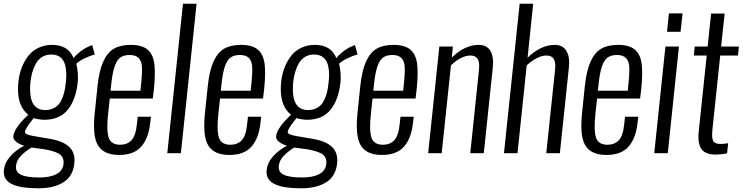

<svg xmlns="http://www.w3.org/2000/svg" viewBox="-36 -830 4022 1040"><path d="M172.9 189.9Q127 189.9 92.5 185.1Q58.1 180.2 32.2 168.9Q6.3 157.7 -5.4 138.7Q-15.6 122.6 -15.6 101.1Q-15.6 96.7 -15.1 92.3Q-10.7 50.3 21 15.4Q52.7 -19.5 95.2 -40.5Q69.8 -47.9 52.2 -61.5Q36.1 -74.2 36.1 -88.9Q36.1 -90.3 36.1 -91.8Q41 -137.7 117.2 -208.5Q61.5 -252.4 61.5 -346.2Q61.5 -364.7 63.5 -385.3Q67.9 -427.2 81.5 -463.1Q95.2 -499 117.2 -527.1Q139.2 -555.2 172.4 -571Q205.6 -586.9 246.1 -586.9Q333.5 -586.9 362.8 -515.1Q373.5 -530.8 397.7 -549.8Q421.9 -568.8 447.8 -579.6L463.4 -585.9L477.5 -534.7Q452.6 -528.8 421.6 -513.7Q390.6 -498.5 377.4 -484.4Q382.8 -466.3 385.3 -434.6Q386.2 -419.9 386.2 -407.7Q386.2 -394 384.8 -383.3Q375 -290 331.1 -235.6Q287.1 -181.2 204.1 -181.2Q190.4 -181.2 171.9 -184.3Q153.3 -187.5 146.5 -190.4Q144 -187 133.5 -173.6Q123 -160.2 117.4 -152.3Q111.8 -144.5 106 -133.8Q99.1 -121.6 99.1 -114.3Q99.1 -101.1 145 -93.3Q154.8 -90.8 192.9 -85Q231 -79.1 236.3 -77.6Q306.6 -65.4 339.4 -33.7Q367.7 -6.8 367.7 39.1Q367.7 46.9 366.7 55.7Q359.4 124.5 307.6 157.2Q255.9 189.9 172.9 189.9ZM178.2 131.3Q234.9 131.3 269.5 113.3Q304.2 95.2 308.1 57.6Q308.6 53.2 308.6 48.8Q308.6 23.4 291 8.3Q270.5 -9.3 207.5 -21L134.8 -30.8Q104.5 -13.2 79.3 12Q54.2 37.1 50.8 68.4Q50.3 71.8 50.3 75.2Q50.3 103 77.1 116.2Q106.9 131.3 178.2 131.3ZM209.5 -233.9Q233.9 -233.9 252.9 -243.2Q272 -252.4 283.4 -266.6Q294.9 -280.8 303 -302Q311 -323.2 314.7 -342.3Q318.4 -361.3 320.8 -385.3Q323.2 -406.7 323.2 -425.3Q323.2 -534.7 241.7 -534.7Q212.9 -534.7 191.4 -521Q169.9 -507.3 157.5 -483.9Q145 -460.4 138.4 -436.5Q131.8 -412.6 128.9 -385.3Q127 -364.3 127 -345.7Q127 -233.9 209.5 -233.9Z M609.4 9.3Q526.4 9.3 495.1 -42Q473.1 -78.1 473.1 -149.9Q473.1 -180.7 477.1 -217.3L492.2 -363.3Q501 -447.8 523.7 -497.3Q546.4 -546.9 582 -566.9Q617.7 -586.9 672.9 -586.9Q732.9 -586.9 763.2 -561.3Q793.5 -535.6 800.3 -482.9Q802.7 -460.4 802.7 -432.6Q802.7 -395 797.9 -348.6L791.5 -296.4H558.6L549.3 -210Q545.4 -173.3 545.4 -145.5Q545.4 -105 553.2 -83Q566.9 -45.9 614.7 -45.9Q652.8 -45.9 676 -70.1Q699.2 -94.2 705.6 -157.7L710 -197.8H781.7L777.8 -165.5Q769 -81.5 729.2 -36.1Q689.5 9.3 609.4 9.3ZM563 -338.4H724.6L729.5 -386.2Q733.4 -425.3 733.4 -454.6Q733.4 -459.5 732.9 -463.9Q732.4 -496.6 716.3 -514.4Q700.2 -532.2 666.5 -532.2Q635.3 -532.2 616.5 -519Q597.7 -505.9 585.7 -472.4Q573.7 -439 566.9 -377.4Z M870.1 0 955.1 -809.6H1028.8L943.8 0Z M1206.5 9.3Q1123.5 9.3 1092.3 -42Q1070.3 -78.1 1070.3 -149.9Q1070.3 -180.7 1074.2 -217.3L1089.4 -363.3Q1098.1 -447.8 1120.8 -497.3Q1143.6 -546.9 1179.2 -566.9Q1214.8 -586.9 1270 -586.9Q1330.1 -586.9 1360.4 -561.3Q1390.6 -535.6 1397.5 -482.9Q1399.9 -460.4 1399.9 -432.6Q1399.9 -395 1395 -348.6L1388.7 -296.4H1155.8L1146.5 -210Q1142.6 -173.3 1142.6 -145.5Q1142.6 -105 1150.4 -83Q1164.1 -45.9 1211.9 -45.9Q1250 -45.9 1273.2 -70.1Q1296.4 -94.2 1302.7 -157.7L1307.1 -197.8H1378.9L1375 -165.5Q1366.2 -81.5 1326.4 -36.1Q1286.6 9.3 1206.5 9.3ZM1160.2 -338.4H1321.8L1326.7 -386.2Q1330.6 -425.3 1330.6 -454.6Q1330.6 -459.5 1330.1 -463.9Q1329.6 -496.6 1313.5 -514.4Q1297.4 -532.2 1263.7 -532.2Q1232.4 -532.2 1213.6 -519Q1194.8 -505.9 1182.9 -472.4Q1170.9 -439 1164.1 -377.4Z M1596.2 189.9Q1550.3 189.9 1515.9 185.1Q1481.4 180.2 1455.6 168.9Q1429.7 157.7 1418 138.7Q1407.7 122.6 1407.7 101.1Q1407.7 96.7 1408.2 92.3Q1412.6 50.3 1444.3 15.4Q1476.1 -19.5 1518.6 -40.5Q1493.2 -47.9 1475.6 -61.5Q1459.5 -74.2 1459.5 -88.9Q1459.5 -90.3 1459.5 -91.8Q1464.4 -137.7 1540.5 -208.5Q1484.9 -252.4 1484.9 -346.2Q1484.9 -364.7 1486.8 -385.3Q1491.2 -427.2 1504.9 -463.1Q1518.6 -499 1540.5 -527.1Q1562.5 -555.2 1595.7 -571Q1628.9 -586.9 1669.4 -586.9Q1756.8 -586.9 1786.1 -515.1Q1796.9 -530.8 1821 -549.8Q1845.2 -568.8 1871.1 -579.6L1886.7 -585.9L1900.9 -534.7Q1876 -528.8 1845 -513.7Q1814 -498.5 1800.8 -484.4Q1806.2 -466.3 1808.6 -434.6Q1809.6 -419.9 1809.6 -407.7Q1809.6 -394 1808.1 -383.3Q1798.3 -290 1754.4 -235.6Q1710.4 -181.2 1627.4 -181.2Q1613.8 -181.2 1595.2 -184.3Q1576.7 -187.5 1569.8 -190.4Q1567.4 -187 1556.9 -173.6Q1546.4 -160.2 1540.8 -152.3Q1535.2 -144.5 1529.3 -133.8Q1522.5 -121.6 1522.5 -114.3Q1522.5 -101.1 1568.4 -93.3Q1578.1 -90.8 1616.2 -85Q1654.3 -79.1 1659.7 -77.6Q1730 -65.4 1762.7 -33.7Q1791 -6.8 1791 39.1Q1791 46.9 1790 55.7Q1782.7 124.5 1731 157.2Q1679.2 189.9 1596.2 189.9ZM1601.6 131.3Q1658.2 131.3 1692.9 113.3Q1727.5 95.2 1731.4 57.6Q1731.9 53.2 1731.9 48.8Q1731.9 23.4 1714.4 8.3Q1693.8 -9.3 1630.9 -21L1558.1 -30.8Q1527.8 -13.2 1502.7 12Q1477.5 37.1 1474.1 68.4Q1473.6 71.8 1473.6 75.2Q1473.6 103 1500.5 116.2Q1530.3 131.3 1601.6 131.3ZM1632.8 -233.9Q1657.2 -233.9 1676.3 -243.2Q1695.3 -252.4 1706.8 -266.6Q1718.3 -280.8 1726.3 -302Q1734.4 -323.2 1738 -342.3Q1741.7 -361.3 1744.1 -385.3Q1746.6 -406.7 1746.6 -425.3Q1746.6 -534.7 1665 -534.7Q1636.2 -534.7 1614.7 -521Q1593.3 -507.3 1580.8 -483.9Q1568.4 -460.4 1561.8 -436.5Q1555.2 -412.6 1552.2 -385.3Q1550.3 -364.3 1550.3 -345.7Q1550.3 -233.9 1632.8 -233.9Z M2032.7 9.3Q1949.7 9.3 1918.5 -42Q1896.5 -78.1 1896.5 -149.9Q1896.5 -180.7 1900.4 -217.3L1915.5 -363.3Q1924.3 -447.8 1947 -497.3Q1969.7 -546.9 2005.4 -566.9Q2041 -586.9 2096.2 -586.9Q2156.2 -586.9 2186.5 -561.3Q2216.8 -535.6 2223.6 -482.9Q2226.1 -460.4 2226.1 -432.6Q2226.1 -395 2221.2 -348.6L2214.8 -296.4H1981.9L1972.7 -210Q1968.8 -173.3 1968.8 -145.5Q1968.8 -105 1976.6 -83Q1990.2 -45.9 2038.1 -45.9Q2076.2 -45.9 2099.4 -70.1Q2122.6 -94.2 2128.9 -157.7L2133.3 -197.8H2205.1L2201.2 -165.5Q2192.4 -81.5 2152.6 -36.1Q2112.8 9.3 2032.7 9.3ZM1986.3 -338.4H2147.9L2152.8 -386.2Q2156.7 -425.3 2156.7 -454.6Q2156.7 -459.5 2156.2 -463.9Q2155.8 -496.6 2139.6 -514.4Q2123.5 -532.2 2089.8 -532.2Q2058.6 -532.2 2039.8 -519Q2021 -505.9 2009 -472.4Q1997.1 -439 1990.2 -377.4Z M2283.2 0 2343.8 -578.1H2417L2411.1 -518.1Q2481.4 -586.9 2557.1 -586.9Q2600.6 -586.9 2620.1 -554.7Q2634.8 -530.8 2634.8 -491.2Q2634.8 -478.5 2633.3 -463.9L2584.5 0H2511.2L2558.1 -448.2Q2559.6 -461.4 2559.6 -472.2Q2559.6 -497.6 2551.3 -510.7Q2540 -529.3 2511.7 -529.3Q2463.4 -529.3 2406.7 -476.1L2356.4 0Z M2693.8 0 2778.8 -809.6H2852.1L2821.8 -517.6Q2893.6 -586.9 2969.2 -586.9Q3012.2 -586.9 3031.7 -554.7Q3046.9 -530.8 3046.9 -491.2Q3046.9 -478 3045.4 -463.9L2996.6 0H2922.9L2970.2 -448.2Q2971.7 -460.4 2971.7 -471.2Q2971.7 -497.6 2963.4 -510.7Q2952.1 -529.3 2923.8 -529.3Q2875.5 -529.3 2816.9 -475.6L2767.1 0Z M3249 9.3Q3166 9.3 3134.8 -42Q3112.8 -78.1 3112.8 -149.9Q3112.8 -180.7 3116.7 -217.3L3131.8 -363.3Q3140.6 -447.8 3163.3 -497.3Q3186 -546.9 3221.7 -566.9Q3257.3 -586.9 3312.5 -586.9Q3372.6 -586.9 3402.8 -561.3Q3433.1 -535.6 3439.9 -482.9Q3442.4 -460.4 3442.4 -432.6Q3442.4 -395 3437.5 -348.6L3431.2 -296.4H3198.2L3189 -210Q3185.1 -173.3 3185.1 -145.5Q3185.1 -105 3192.9 -83Q3206.5 -45.9 3254.4 -45.9Q3292.5 -45.9 3315.7 -70.1Q3338.9 -94.2 3345.2 -157.7L3349.6 -197.8H3421.4L3417.5 -165.5Q3408.7 -81.5 3368.9 -36.1Q3329.1 9.3 3249 9.3ZM3202.6 -338.4H3364.3L3369.1 -386.2Q3373 -425.3 3373 -454.6Q3373 -459.5 3372.6 -463.9Q3372.1 -496.6 3356 -514.4Q3339.8 -532.2 3306.2 -532.2Q3274.9 -532.2 3256.1 -519Q3237.3 -505.9 3225.3 -472.4Q3213.4 -439 3206.5 -377.4Z M3507.8 0 3568.4 -578.1H3641.6L3581.1 0ZM3577.1 -657.7 3587.4 -757.3H3661.1L3650.4 -657.7Z M3839.8 7.3Q3809.1 7.3 3789.1 -2Q3769 -11.2 3760 -28.1Q3751 -44.9 3748 -68.4Q3747.1 -78.6 3747.1 -89.8Q3747.1 -104.5 3749 -120.1L3792 -529.3H3722.2L3727.1 -578.1H3796.9L3815.9 -756.8H3889.2L3870.1 -578.1H3966.3L3961.4 -529.3H3865.2L3822.8 -127Q3821.3 -112.3 3821.3 -100.6Q3821.3 -77.6 3827.1 -66.9Q3835.4 -50.3 3866.2 -50.3Q3886.2 -50.3 3908.2 -54.2L3902.3 1Q3869.1 7.3 3839.8 7.3Z"/></svg>

Font: Oswald
Style: Light
Weight: 300
Designer: Vernon Adams
Foundry: Vernon Adams
Version: 3.0; ttfautohint (v0.95.6-bc232) -l 8 -r 50 -G 200 -x 0 -w "